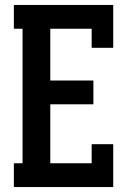

<svg xmlns="http://www.w3.org/2000/svg" viewBox="-20 -755 540 775"><path d="M36 0V-96H71V-639H36V-735H437V-562H350V-639H183V-430H357V-334H183V-96H350V-173H437V0Z"/></svg>

Font: Iosevka Gothic
Style: Bold
Weight: 700
Monospace: yes
Designer: Belleve Invis
Foundry: Belleve Invis
Version: Version 15.5.1; ttfautohint (v1.8.4)